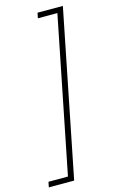

<svg xmlns="http://www.w3.org/2000/svg" viewBox="-204 -797 640 1047"><g transform="rotate(-15 115.5 -274.0)"><path d="M78 194H-65L-59 164H51L226 -712H116L122 -742H265Z"/></g></svg>

Font: Montserrat ExtraLight
Style: Italic
Weight: 200
Italic angle: -11.3°
Designer: Julieta Ulanovsky
Foundry: Julieta Ulanovsky
Version: Version 9.000; ttfautohint (v1.8.4.7-5d5b)